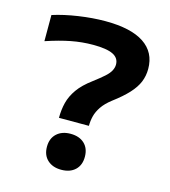

<svg xmlns="http://www.w3.org/2000/svg" viewBox="-111 -829 823 929"><g transform="rotate(15 300.0 -365.0)"><path d="M206 -230Q206 -271 215 -306.5Q224 -342 248 -376Q272 -410 318 -444Q351 -469 370.5 -486.5Q390 -504 398 -519.5Q406 -535 406 -550Q406 -583 374.5 -598.5Q343 -614 275 -614Q220 -614 165.5 -603.5Q111 -593 42 -570V-701Q98 -719 168.5 -729.5Q239 -740 303 -740Q431 -740 496.5 -696.5Q562 -653 562 -570Q562 -535 549.5 -504.5Q537 -474 508.5 -443Q480 -412 432 -376Q401 -352 384.5 -327.5Q368 -303 362 -279Q356 -255 356 -230ZM281 10Q238 10 212 -14Q186 -38 186 -80Q186 -122 212 -146Q238 -170 281 -170Q325 -170 350.5 -146Q376 -122 376 -80Q376 -38 350.5 -14Q325 10 281 10Z"/></g></svg>

Font: M PLUS Code Latin Expanded
Style: Bold
Weight: 700
Width: 7
Designer: Coji Morishita
Foundry: UNDERFOREST DESIGN
Version: Version 1.002; ttfautohint (v1.8.3)